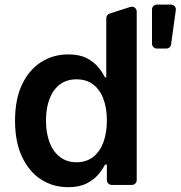

<svg xmlns="http://www.w3.org/2000/svg" viewBox="-20 -783 765 813"><path d="M153.4 -23.4Q102.6 -56.5 73.2 -119.3Q43.7 -181.5 43.7 -272Q43.7 -363.3 73.5 -425.4Q103.7 -488.3 154.8 -520.6Q206 -552.6 268.8 -552.6Q316.8 -552.6 347.7 -536.6Q378.9 -519.9 396.7 -497.5Q414.1 -476.2 424.7 -455.3H430V-705.6Q430 -712.4 433.9 -717.9Q437.9 -723.4 444.2 -725.5L531.6 -753.6Q534.8 -754.6 538.4 -754.6Q546.9 -754.6 552.9 -748.6Q558.9 -742.5 558.9 -734V-20.6Q558.9 -12.1 552.9 -6Q546.9 0 538 0H453.1Q444.6 0 438.6 -6Q432.5 -12.1 432.5 -20.6V-85.9H424.7Q414.4 -65.7 396 -43.7Q376.1 -21 346.2 -6Q315 9.6 268.5 9.6Q204.2 9.6 153.4 -23.4ZM189.3 -181.5Q203.8 -142 233 -119Q262.4 -95.9 304.3 -95.9Q344.8 -95.9 373.9 -117.9Q402.7 -140.3 417.6 -180Q432.5 -220.2 432.5 -272.7Q432.5 -326 417.6 -364.7Q403.4 -403.4 374.3 -425.4Q346.2 -447.1 304.3 -447.1Q261.4 -447.1 232.6 -424.7Q203.5 -402 189.3 -362.9Q174.7 -324.6 174.7 -272.7Q174.7 -221.9 189.3 -181.5ZM644.2 -577.4H684.3Q692.1 -577.4 698 -582.6Q703.8 -587.7 704.5 -595.5L724.4 -740.1Q725.9 -749.3 719.6 -756.4Q713.4 -763.5 703.8 -763.5H644.2Q635.7 -763.5 629.6 -757.5Q623.6 -751.4 623.6 -742.9V-598Q623.6 -589.5 629.6 -583.5Q635.7 -577.4 644.2 -577.4Z"/></svg>

Font: DeltaSans SemiBold
Style: Regular
Weight: 600
Designer: Rasmus Andersson
Foundry: rsms
Version: Version 3.012